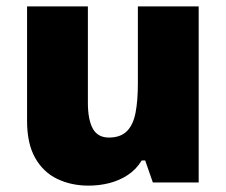

<svg xmlns="http://www.w3.org/2000/svg" viewBox="-20 -573 710 603"><path d="M604 -553V0H460L436 -69H425Q408 -41 381.5 -23.5Q355 -6 323.5 2Q292 10 258 10Q204 10 160 -11Q116 -32 90.5 -77Q65 -122 65 -193V-553H256V-251Q256 -197 271.5 -169Q287 -141 322 -141Q358 -141 378 -160.5Q398 -180 405.5 -218Q413 -256 413 -311V-553Z"/></svg>

Font: Noto Sans Thai Black
Style: Regular
Weight: 900
Version: Version 2.001